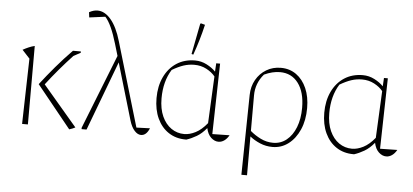

<svg xmlns="http://www.w3.org/2000/svg" viewBox="-58 -865 2556 1187"><g transform="rotate(5 1220.5 -272.0)"><path d="M98 0 108 -406 61 -457Q77 -466 96.5 -474.5Q116 -483 134 -487V0ZM391 8 179 -254Q222 -310 270.5 -367Q319 -424 372 -478H421V-470L377 -446Q335 -401 295 -354Q255 -307 216 -256L428 -7Q420 -3 411 1Q402 5 391 8Z M804 -39 888 -42Q869 4 836 4Q815 4 795.5 -17.5Q776 -39 764 -79L660 -431L498 0H467V-9L649 -470L627 -544Q592 -663 553 -705L454 -692L450 -724Q477 -739 502 -739Q547 -739 585.5 -693.5Q624 -648 649 -562Z M1118 8H1114Q1053 8 1007.5 -22Q962 -52 937 -106Q912 -160 912 -232Q912 -306 939 -363Q966 -420 1015 -452Q1064 -484 1130 -484Q1168 -484 1202 -466.5Q1236 -449 1258 -426L1261 -478H1285L1275 -40L1382 -42Q1369 -19 1352 -7.5Q1335 4 1317 4Q1292 4 1270.5 -16Q1249 -36 1241 -74Q1212 -39 1180.5 -20.5Q1149 -2 1118 8ZM943 -233Q943 -168 964 -121.5Q985 -75 1021 -50Q1057 -25 1102 -25Q1135 -25 1171.5 -43.5Q1208 -62 1243 -105L1257 -396Q1237 -421 1203 -439Q1169 -457 1127 -457Q1093 -457 1061 -446.5Q1029 -436 990 -413Q943 -338 943 -233ZM1115 -519 1104 -522 1141 -712 1145 -716 1171 -709Q1149 -614 1115 -519Z M1476 195 1484 -301Q1485 -354 1508.5 -395.5Q1532 -437 1572 -461Q1612 -485 1662 -485Q1717 -485 1758 -455.5Q1799 -426 1822 -373.5Q1845 -321 1845 -251Q1845 -175 1819.5 -117Q1794 -59 1750.5 -26Q1707 7 1652 7Q1611 7 1574.5 -8.5Q1538 -24 1511 -46V195ZM1511 -301V-80Q1540 -55 1576.5 -37Q1613 -19 1654 -19Q1701 -19 1737 -48Q1773 -77 1793.5 -129Q1814 -181 1814 -250Q1814 -347 1772.5 -402.5Q1731 -458 1659 -458Q1612 -458 1561 -434Q1511 -376 1511 -301Z M2159 8H2155Q2094 8 2048.5 -22Q2003 -52 1978 -106Q1953 -160 1953 -232Q1953 -306 1980 -363Q2007 -420 2056 -452Q2105 -484 2171 -484Q2209 -484 2243 -466.5Q2277 -449 2299 -426L2302 -478H2326L2316 -40L2423 -42Q2410 -19 2393 -7.5Q2376 4 2358 4Q2333 4 2311.5 -16Q2290 -36 2282 -74Q2253 -39 2221.5 -20.5Q2190 -2 2159 8ZM1984 -233Q1984 -168 2005 -121.5Q2026 -75 2062 -50Q2098 -25 2143 -25Q2176 -25 2212.5 -43.5Q2249 -62 2284 -105L2298 -396Q2278 -421 2244 -439Q2210 -457 2168 -457Q2134 -457 2102 -446.5Q2070 -436 2031 -413Q1984 -338 1984 -233Z"/></g></svg>

Font: Piazzolla Thin
Style: Regular
Weight: 100
Designer: Juan Pablo del Peral
Foundry: Huerta Tipografica
Version: Version 1.330